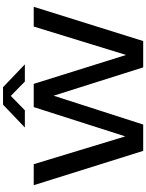

<svg xmlns="http://www.w3.org/2000/svg" viewBox="135 -1123 988 1298"><g transform="rotate(-90 629.0 -474.0)"><path d="M258 0 26 -740H168L356 -121L554 -740H711L906.5 -115.5L1098.5 -740H1232L1000.5 0H822.5L631 -605.5L436 0ZM416 -800 570.5 -947.5H688.5L843 -800H726.5L629.5 -895L532.5 -800Z"/></g></svg>

Font: Encode Sans Expanded SemiBold
Style: Regular
Weight: 600
Width: 7
Designer: Multiple Designers
Foundry: Impallari Type
Version: Version 3.000; ttfautohint (v1.8.3) -l 8 -r 50 -G 200 -x 14 